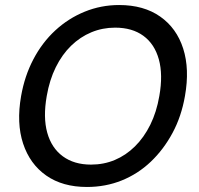

<svg xmlns="http://www.w3.org/2000/svg" viewBox="-20 -732 790 764"><path d="M326 12Q229 12 164 -33.5Q99 -79 72 -160.5Q45 -242 64 -350Q78 -430 113 -496.5Q148 -563 200 -611Q252 -659 317 -685.5Q382 -712 454 -712Q552 -712 617.5 -666Q683 -620 709 -538.5Q735 -457 716 -350Q702 -269 666.5 -203Q631 -137 580 -88.5Q529 -40 464.5 -14Q400 12 326 12ZM342 -77Q393 -77 437 -95.5Q481 -114 517 -149.5Q553 -185 578 -235.5Q603 -286 614 -350Q629 -435 612 -496Q595 -557 550.5 -589.5Q506 -622 438 -622Q388 -622 343.5 -603.5Q299 -585 263 -550Q227 -515 202 -464.5Q177 -414 166 -350Q151 -265 168 -204Q185 -143 230 -110Q275 -77 342 -77Z"/></svg>

Font: DM Sans 9pt Medium
Style: Italic
Weight: 500
Italic angle: -10°
Version: Version 4.004;gftools[0.9.30]